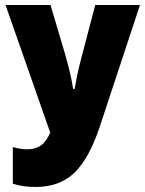

<svg xmlns="http://www.w3.org/2000/svg" viewBox="-20 -734 577 764"><path d="M122 10Q98 10 75 7Q52 4 31 -3V-149Q59 -140 89 -140Q121 -140 142 -154.5Q163 -169 180 -206L2 -714H181L236 -529Q247 -491 256 -455Q265 -419 271 -380H277Q284 -420 290.5 -449.5Q297 -479 307 -516L359 -714H537L378 -233Q335 -103 276 -46.5Q217 10 122 10Z"/></svg>

Font: Noto Sans ExtraCondensed Black
Style: Regular
Weight: 900
Width: 2
Designer: Monotype Design Team
Foundry: Monotype Imaging Inc.
Version: Version 2.013; ttfautohint (v1.8.4.7-5d5b)